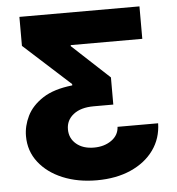

<svg xmlns="http://www.w3.org/2000/svg" viewBox="-53 -594 770 835"><g transform="rotate(-5 332.5 -176.5)"><path d="M623.2 -32H446Q444.2 4.6 412.8 26.8Q381.4 49 336.3 49Q288.7 49 259.4 24.3Q230.1 -0.4 230.1 -39.8Q230.1 -79.9 262.1 -104.9Q294 -130 350.5 -130H436.1V-248.6L274.1 -399.1V-403.8H586.6V-545.5H62.5V-419L265.6 -234.4V-228.7Q184.3 -219.8 136.2 -188.4Q88.1 -157 66.9 -113.8Q45.8 -70.7 45.8 -26.3Q45.8 39.1 84.2 88.2Q122.5 137.4 188.2 164.6Q253.9 191.8 336.6 191.8Q421.2 191.8 485.3 163.4Q549.4 134.9 585.6 84.5Q621.8 34.1 623.2 -32Z"/></g></svg>

Font: Inter UI Extra Bold
Style: Regular
Weight: 800
Designer: Rasmus Andersson
Foundry: rsms
Version: 3.2;8d6f07862